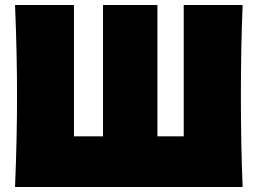

<svg xmlns="http://www.w3.org/2000/svg" viewBox="-20 -746 1028 766"><path d="M948 -726Q941 -557 941 -363Q941 -169 948 0H40Q48 -194 48 -363Q48 -532 40 -726H275V-202H391V-726H608V-202H713V-726Z"/></svg>

Font: Dela Gothic One
Style: Regular
Weight: 400
Designer: aratakana
Foundry: aratakana
Version: Version 1.004